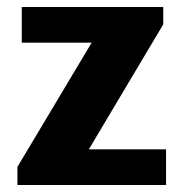

<svg xmlns="http://www.w3.org/2000/svg" viewBox="-20 -531 528 551"><path d="M30 0V-52L243 -408.5H42.5V-511H448.5V-461L235 -102.5H456.5V0Z"/></svg>

Font: Chivo Medium
Style: Regular
Weight: 500
Designer: Hector Gatti
Foundry: Omnibus-Type
Version: Version 2.002